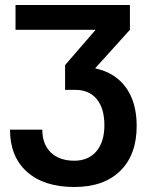

<svg xmlns="http://www.w3.org/2000/svg" viewBox="-20 -734 586 767"><path d="M499 -714V-615L360 -461Q440 -444 483 -384.5Q526 -325 526 -231Q526 -116 460.5 -51.5Q395 13 277 13Q156 13 88 -47.5Q20 -108 20 -216H149Q149 -158 183 -125Q217 -92 277 -92Q333 -92 365 -129.5Q397 -167 397 -234Q397 -301 366.5 -338Q336 -375 281 -375H240V-474L362 -615H42V-714Z"/></svg>

Font: Non Bureau Medium
Style: Regular
Weight: 500
Designer: Jona Saucedo
Foundry: Non Foundry
Version: Version 1.000; ttfautohint (v1.8.4)